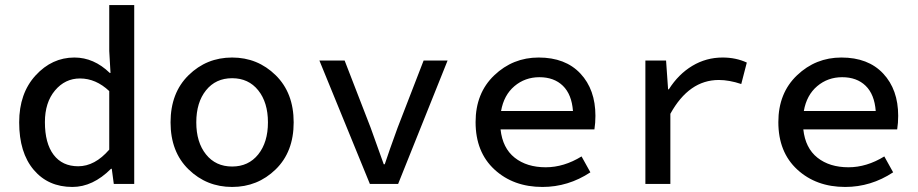

<svg xmlns="http://www.w3.org/2000/svg" viewBox="-20 -729 3640 761"><path d="M267 12Q171 12 113.5 -56Q56 -124 56 -244Q56 -359 121 -430Q186 -501 275 -501Q352 -501 415 -440H418L413 -527V-709H512V0H431L423 -60H420Q348 12 267 12ZM290 -70Q356 -70 413 -136V-368Q360 -418 297 -418Q238 -418 198 -370.5Q158 -323 158 -245Q158 -161 192.5 -115.5Q227 -70 290 -70Z M1072.5 -57.5Q1001 12 900 12Q799 12 727.5 -57.5Q656 -127 656 -244Q656 -361 727.5 -431Q799 -501 900 -501Q1001 -501 1072.5 -431Q1144 -361 1144 -244Q1144 -127 1072.5 -57.5ZM796.5 -117Q835 -69 900 -69Q965 -69 1003.5 -117Q1042 -165 1042 -244Q1042 -323 1003.5 -371Q965 -419 900 -419Q835 -419 796.5 -371Q758 -323 758 -244Q758 -165 796.5 -117Z M1446 0 1246 -489H1346L1449 -223Q1456 -204 1501 -78H1505Q1507 -85 1526 -139.5Q1545 -194 1556 -223L1659 -489H1754L1558 0Z M2130 12Q2015 12 1940 -57Q1865 -126 1865 -245Q1865 -360 1939 -430.5Q2013 -501 2115 -501Q2221 -501 2280.5 -437.5Q2340 -374 2340 -270Q2340 -242 2336 -216H1964Q1972 -142 2020 -104Q2068 -66 2143 -66Q2215 -66 2285 -109L2320 -46Q2232 12 2130 12ZM2118 -423Q2061 -423 2019 -387.5Q1977 -352 1966 -289H2251Q2246 -355 2211 -389Q2176 -423 2118 -423Z M2538 0V-489H2620L2628 -375H2631Q2669 -435 2724 -468Q2779 -501 2844 -501Q2897 -501 2940 -481L2918 -396Q2870 -412 2829 -412Q2711 -412 2637 -278V0Z M3330 12Q3215 12 3140 -57Q3065 -126 3065 -245Q3065 -360 3139 -430.5Q3213 -501 3315 -501Q3421 -501 3480.5 -437.5Q3540 -374 3540 -270Q3540 -242 3536 -216H3164Q3172 -142 3220 -104Q3268 -66 3343 -66Q3415 -66 3485 -109L3520 -46Q3432 12 3330 12ZM3318 -423Q3261 -423 3219 -387.5Q3177 -352 3166 -289H3451Q3446 -355 3411 -389Q3376 -423 3318 -423Z"/></svg>

Font: TypoPRO Source Code Pro
Style: Regular
Weight: 500
Monospace: yes
Designer: Paul D. Hunt, Teo Tuominen
Foundry: Adobe Systems Incorporated
Version: Version 2.010;PS 1.0;hotconv 1.0.84;makeotf.lib2.5.63406